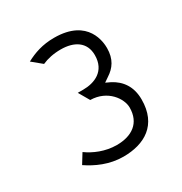

<svg xmlns="http://www.w3.org/2000/svg" viewBox="-110 -883 556 587"><g transform="rotate(-30 168.0 -589.5)"><path d="M39 -420C70 -399 112 -379 162 -379C236 -379 297 -413 297 -503C297 -549 275 -578 243 -595L226 -603L242 -614C267 -630 284 -653 284 -692C284 -710 280 -800 159 -800C118 -800 87 -789 59 -774L93 -746C111 -754 133 -759 159 -759C206 -759 241 -738 241 -692C241 -635 197 -618 157 -618H138L160 -580C221 -579 253 -531 253 -500C253 -445 215 -420 162 -420C121 -420 85 -436 60 -454Z"/></g></svg>

Font: Charger Sport
Style: ExLit
Weight: 200
Designer: Jasper
Foundry: Cannot Into Space Fonts
Version: Version 1.1